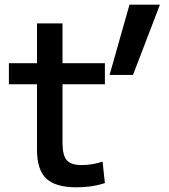

<svg xmlns="http://www.w3.org/2000/svg" viewBox="-20 -790 721 820"><path d="M307 10Q217 10 177.5 -27.5Q138 -65 138 -150V-430H18V-520H138V-690H247V-520H428V-430H247V-180Q247 -127 265 -106Q283 -85 329 -85Q352 -85 375.5 -89Q399 -93 418 -100L428 -8Q396 2 366.5 6Q337 10 307 10ZM448 -470 533 -770H663L548 -470Z"/></svg>

Font: M PLUS 1 Medium
Style: Regular
Weight: 500
Designer: Coji Morishita
Foundry: UNDERFOREST DESIGN
Version: Version 1.001